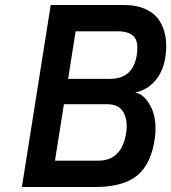

<svg xmlns="http://www.w3.org/2000/svg" viewBox="-20 -752 688 772"><path d="M254 -435H423Q515 -435 530 -531Q538 -586 517.5 -606Q497 -626 455 -626H284ZM201 -106H375Q469 -106 487 -216Q495 -266 477 -299.5Q459 -333 410 -333H237ZM68 0 184 -732H476Q530 -732 567 -714.5Q604 -697 622 -667.5Q640 -638 645.5 -603.5Q651 -569 646 -530Q638 -467 604.5 -428Q571 -389 523 -380Q560 -374 586 -324Q612 -274 603 -199Q589 -94 532.5 -47Q476 0 361 0Z"/></svg>

Font: Exo
Style: Demi Bold Italic
Weight: 600
Designer: Natanael Gama
Version: Version 1